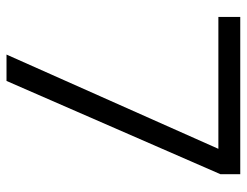

<svg xmlns="http://www.w3.org/2000/svg" viewBox="-102 -638 740 575"><g transform="rotate(90 267.5 -350.0)"><path d="M142.9 0 425.2 -634.5H30.3V-700H501.2V-640.7L221.9 0Z"/></g></svg>

Font: Envelope Sans Variable
Style: Regular
Weight: 500
Designer: Andreas Rasmussen / Norman Anderson
Foundry: mail.de GmbH
Version: Version 1.150